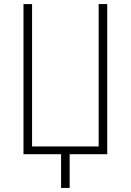

<svg xmlns="http://www.w3.org/2000/svg" viewBox="-20 -755 640 940"><path d="M279 165V0H95V-735H137V-38H463V-735H505V0H321V165Z"/></svg>

Font: Iosevka Extralight Extended
Style: Regular
Weight: 200
Width: 7
Monospace: yes
Designer: Belleve Invis
Foundry: Belleve Invis
Version: Version 32.5.0; ttfautohint (v1.8.4)